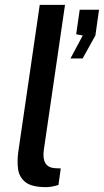

<svg xmlns="http://www.w3.org/2000/svg" viewBox="-20 -763 428 790"><path d="M170 7Q110.5 7 84.8 -13.5Q59 -34 54.5 -66.8Q50 -99.5 55 -136.5L143.5 -743H247.5L160.5 -147.5Q150 -75.5 205 -71L230 -70L220.5 -2Q191.5 7 170 7ZM270 -522.5 320.5 -617 293.5 -622 308 -723H387.5L372.5 -617L320 -522.5Z"/></svg>

Font: Public Sans Medium
Style: Italic
Weight: 500
Italic angle: -8°
Designer: The Public Sans project authors (U.S. Web Design System). Libre Franklin designed by Pablo Impallari and Rodrigo Fuenzal
Version: Version 1.007; ttfautohint (v1.8.1) -l 8 -r 50 -G 200 -x 14 